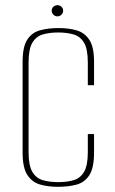

<svg xmlns="http://www.w3.org/2000/svg" viewBox="-20 -707 441 739"><path d="M203 12Q164 12 133.5 3Q103 -6 85 -34Q67 -62 67 -120V-469Q67 -527 85 -554.5Q103 -582 134.5 -590.5Q166 -599 205 -599Q245 -599 275.5 -590Q306 -581 324 -553.5Q342 -526 342 -469V-379H318V-467Q318 -518 303.5 -542.5Q289 -567 263 -574.5Q237 -582 204 -582Q171 -582 145 -574.5Q119 -567 104.5 -542.5Q90 -518 90 -467V-121Q90 -70 104.5 -45.5Q119 -21 145 -13.5Q171 -6 204 -6Q238 -6 263.5 -13.5Q289 -21 303.5 -45.5Q318 -70 318 -121V-191H342V-120Q342 -61 324 -33Q306 -5 275 3.5Q244 12 203 12ZM201 -644Q192 -644 185.5 -650.5Q179 -657 179 -666Q179 -675 185.5 -681Q192 -687 201 -687Q210 -687 216.5 -681Q223 -675 223 -666Q223 -657 216.5 -650.5Q210 -644 201 -644Z"/></svg>

Font: Alumni Sans SC Thin
Style: Regular
Weight: 100
Designer: Robert E. Leuschke
Foundry: Robert E. Leuschke
Version: Version 1.018